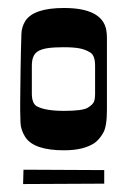

<svg xmlns="http://www.w3.org/2000/svg" viewBox="-20 -693 320 483"><path d="M30.8 -437.5 31.7 -513.7Q32.2 -543 32.7 -566.9Q33.2 -590.8 33.9 -608.4Q34.7 -626 43.9 -640.6Q65.4 -672.9 141.1 -672.9Q235.4 -672.9 247.1 -619.1Q249 -608.4 249 -598.1V-417Q249 -375 239.7 -358.9Q230.5 -342.8 218.8 -334Q191.4 -314.9 141.1 -314.9Q65.9 -314.9 43.9 -347.7Q32.2 -365.7 31.5 -385.3Q30.8 -404.8 30.8 -415ZM74.7 -563.5Q60.1 -554.2 60.1 -527.8V-458Q60.1 -433.1 72.3 -425.8Q93.8 -414.1 141.1 -414.1Q188 -414.1 200.9 -422.1Q213.9 -430.2 216.6 -437.7Q219.2 -445.3 219.2 -455.1V-527.8Q219.2 -553.2 207.3 -560.8Q195.3 -568.4 180.2 -571.3Q165 -574.2 140.1 -574.2Q115.2 -574.2 99.4 -571.8Q83.5 -569.3 74.7 -563.5ZM242.2 -231 38.1 -230 39.1 -266.1 242.2 -265.1Z"/></svg>

Font: Smokum
Style: Regular
Weight: 400
Designer: Astigmatic (AOETI)
Foundry: Astigmatic (AOETI)
Version: Version 1.001